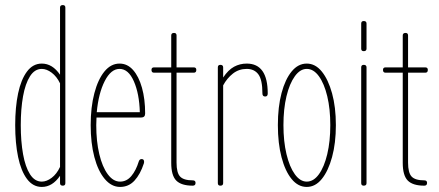

<svg xmlns="http://www.w3.org/2000/svg" viewBox="-20 -733 1734 758"><path d="M228 0Q238 0 238 -10V-703Q238 -713 228 -713Q217 -713 217 -703V-438Q187 -482 145 -482Q110 -482 86.5 -450.5Q63 -419 51.5 -364.5Q40 -310 40 -239Q40 -168 51.5 -113Q63 -58 86.5 -26.5Q110 5 145 5Q187 5 217 -39V-10Q217 0 228 0ZM145 -461Q164 -461 184 -446Q204 -431 217 -404V-74Q204 -46 184 -31Q164 -16 145 -16Q117 -16 98.5 -45Q80 -74 71 -124.5Q62 -175 62 -239Q62 -303 71 -353Q80 -403 98.5 -432Q117 -461 145 -461Z M454 5Q420 5 393.5 -26.5Q367 -58 352.5 -113Q338 -168 338 -239Q338 -310 352.5 -365Q367 -420 392.5 -451Q418 -482 452 -482Q483 -482 505.5 -456.5Q528 -431 540.5 -386.5Q553 -342 553 -285Q553 -269 537 -269H361Q360 -254 360 -239Q360 -175 372 -124.5Q384 -74 405.5 -45Q427 -16 454 -16Q480 -16 498.5 -38Q517 -60 528 -96Q531 -105 539 -105Q546 -105 548 -99.5Q550 -94 548 -88Q534 -45 511 -20Q488 5 454 5ZM452 -461Q418 -461 393.5 -413Q369 -365 362 -290H532Q530 -363 508.5 -412Q487 -461 452 -461Z M741 0Q696 0 676 -20Q656 -40 656 -90V-446H588Q578 -446 578 -457Q578 -467 588 -467H656V-593Q656 -603 667 -603Q677 -603 677 -593V-467H745Q755 -467 755 -457Q755 -446 745 -446H677V-91Q677 -51 691 -36Q705 -21 741 -21Q752 -21 752 -11Q752 0 741 0Z M850 0Q840 0 840 -10V-467Q840 -477 850 -477Q861 -477 861 -467V-427Q881 -457 904 -469.5Q927 -482 954 -482Q1037 -482 1037 -364Q1037 -352 1027 -352Q1016 -352 1016 -364Q1016 -418 1000 -439.5Q984 -461 954 -461Q923 -461 899.5 -442.5Q876 -424 861 -396V-10Q861 0 850 0Z M1191 5Q1157 5 1131.5 -26Q1106 -57 1091.5 -112Q1077 -167 1077 -239Q1077 -311 1091.5 -365.5Q1106 -420 1131.5 -451Q1157 -482 1191 -482Q1225 -482 1250.5 -450.5Q1276 -419 1291 -364.5Q1306 -310 1306 -239Q1306 -168 1291 -113Q1276 -58 1250.5 -26.5Q1225 5 1191 5ZM1191 -16Q1218 -16 1239 -45Q1260 -74 1272 -124.5Q1284 -175 1284 -239Q1284 -303 1272 -353Q1260 -403 1239 -432Q1218 -461 1191 -461Q1165 -461 1144 -432Q1123 -403 1111 -353Q1099 -303 1099 -239Q1099 -175 1111 -124.5Q1123 -74 1144 -45Q1165 -16 1191 -16Z M1416 -531Q1406 -531 1406 -541V-640Q1406 -650 1416 -650Q1427 -650 1427 -640V-541Q1427 -531 1416 -531ZM1416 0Q1406 0 1406 -10V-467Q1406 -477 1416 -477Q1427 -477 1427 -467V-10Q1427 0 1416 0Z M1655 0Q1610 0 1590 -20Q1570 -40 1570 -90V-446H1502Q1492 -446 1492 -457Q1492 -467 1502 -467H1570V-593Q1570 -603 1581 -603Q1591 -603 1591 -593V-467H1659Q1669 -467 1669 -457Q1669 -446 1659 -446H1591V-91Q1591 -51 1605 -36Q1619 -21 1655 -21Q1666 -21 1666 -11Q1666 0 1655 0Z"/></svg>

Font: Zen Loop
Style: Regular
Weight: 400
Designer: Yoshimichi Ohira
Foundry: A-1 Corp ZenFonts
Version: Version 1.000; ttfautohint (v1.8.3)